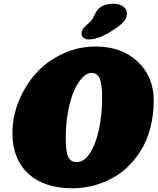

<svg xmlns="http://www.w3.org/2000/svg" viewBox="-20 -972 836 1019"><path d="M558.6 -798.8Q498 -762.7 449.7 -762.7Q433.1 -762.7 422.1 -772.7Q411.1 -782.7 413.1 -797.4Q414.6 -812 424.3 -823.7Q434.1 -835.4 453.1 -851.1Q467.3 -862.3 479 -887Q490.7 -911.6 496.1 -918Q523.9 -952.1 581.5 -952.1Q616.7 -952.1 636.5 -935.5Q656.2 -918.9 653.3 -894.5Q650.9 -872.6 633.3 -853.5Q611.3 -830.1 558.6 -798.8ZM45.9 -265.6Q45.9 -351.6 79.3 -434.6Q112.8 -517.6 169.9 -581.8Q227.1 -646 310.5 -685.5Q394 -725.1 487.8 -725.1Q625 -725.1 710.4 -645.3Q795.9 -565.4 795.9 -439Q795.9 -363.3 778.8 -296.6Q761.7 -230 731.4 -179.4Q701.2 -128.9 660.6 -89.1Q620.1 -49.3 571.8 -24.2Q523.4 1 471.2 14.2Q418.9 27.3 365.2 27.3Q214.4 27.3 130.1 -50.5Q45.9 -128.4 45.9 -265.6ZM387.2 -111.8Q426.8 -111.8 458 -160.4Q489.3 -209 505.6 -286.9Q522 -364.7 522 -455.6Q522 -522.5 509.8 -553.7Q497.6 -585 465.3 -585Q441.4 -585 417.5 -560.1Q393.6 -535.2 373.8 -491.9Q354 -448.7 341.6 -382.6Q329.1 -316.4 329.1 -240.7Q329.1 -166.5 342 -139.2Q355 -111.8 387.2 -111.8Z"/></svg>

Font: Cooper* Black
Style: Italic
Weight: 900
Italic angle: -7°
Designer: Owen Earl
Foundry: indestructible type*
Version: Version 0.001